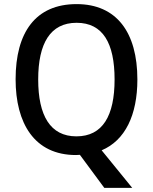

<svg xmlns="http://www.w3.org/2000/svg" viewBox="-20 -838 744 935"><path d="M649 -451C649 -680 548 -818 353 -818C153 -818 56 -680 56 -452C56 -238 147 -83 350 -83C356 -83 364 -84 369 -84L488 77H624L475 -106C589 -154 649 -277 649 -451ZM166 -451C166 -627 225 -727 353 -727C481 -727 538 -628 538 -451C538 -274 480 -174 352 -174C225 -174 166 -275 166 -451Z"/></svg>

Font: Noto Sans Kannada UI SemiCondensed Medium
Style: Regular
Weight: 500
Width: 4
Designer: Jelle Bosma - Monotype Design Team
Foundry: Monotype Imaging Inc.
Version: Version 2.005